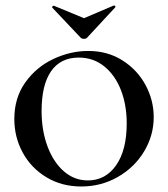

<svg xmlns="http://www.w3.org/2000/svg" viewBox="-20 -665 610 697"><path d="M32 -233Q32 -310 72 -366Q112 -422 174 -451Q236 -480 300 -480Q371 -480 425 -445.5Q479 -411 508.5 -356Q538 -301 538 -240Q538 -173 503 -115Q468 -57 407.5 -22.5Q347 12 275 12Q204 12 148.5 -21.5Q93 -55 62.5 -111Q32 -167 32 -233ZM440 -217Q440 -284 419 -338Q398 -392 358.5 -424Q319 -456 266 -456Q200 -456 165.5 -406.5Q131 -357 131 -262Q131 -191 152.5 -133.5Q174 -76 212 -43Q250 -10 299 -10Q363 -10 401.5 -65Q440 -120 440 -217ZM169 -639Q169 -641 172 -643Q175 -645 176 -644L285 -599L393 -645H394Q397 -645 398.5 -642.5Q400 -640 398 -638L296 -528Q292 -524 285 -524Q277 -524 273 -528L170 -637Z"/></svg>

Font: Cormorant SC SemiBold
Style: Regular
Weight: 600
Designer: Christian Thalmann (Catharsis Fonts)
Foundry: Catharsis Fonts
Version: Version 4.000